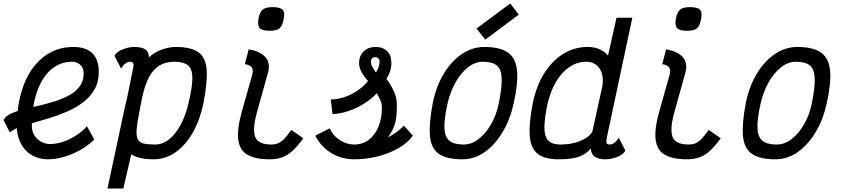

<svg xmlns="http://www.w3.org/2000/svg" viewBox="-21 -902 4841 1104"><path d="M479 -176 521 -100Q487 -66 441.5 -40Q396 -14 347 0Q298 14 254 14Q202 14 161.5 -10Q121 -34 99 -77Q78 -116 76 -165Q49 -154 36 -140L-1 -212Q10 -233 40 -248Q58 -256 81 -264Q86 -316 99 -363Q122 -447 165 -507Q208 -567 267.5 -599.5Q327 -632 401 -632Q473 -632 510 -595.5Q547 -559 547 -489Q547 -431 523 -388.5Q499 -346 458.5 -315Q418 -284 368 -262Q318 -240 266.5 -224Q215 -208 168 -195Q165 -194 162 -193Q162 -187 162 -180Q162 -133 193 -103.5Q224 -74 268 -74Q304 -74 342.5 -87Q381 -100 417 -123.5Q453 -147 479 -176ZM170 -287Q185 -290 201 -294Q248 -305 294 -319.5Q340 -334 377.5 -354.5Q415 -375 437.5 -405.5Q460 -436 460 -480Q460 -512 440.5 -529.5Q421 -547 392 -547Q341 -547 299 -521.5Q257 -496 226.5 -448Q196 -400 179 -332Q174 -310 170 -287Z M990 -632Q1078 -632 1120.5 -601Q1163 -570 1167.5 -498.5Q1172 -427 1148 -305Q1129 -213 1088 -140.5Q1047 -68 989 -27Q931 14 862 14Q832 14 807.5 10.5Q783 7 764.5 0.5Q746 -6 734 -15L688 182H597L697 -286Q698 -291 699.5 -297.5Q701 -304 704 -313Q705 -316 705.5 -321.5Q706 -327 709 -335L745 -513Q746 -517 746.5 -521.5Q747 -526 747 -530Q747 -539 741 -543Q735 -547 726 -547Q713 -547 699.5 -536.5Q686 -526 675 -508L637 -582Q651 -605 685 -618.5Q719 -632 752 -632Q794 -632 814.5 -618Q835 -604 835 -572Q856 -592 881.5 -605Q907 -618 935 -625Q963 -632 990 -632ZM1064 -313Q1086 -406 1085 -457Q1084 -508 1058.5 -527.5Q1033 -547 981 -547Q933 -547 897 -526Q861 -505 836 -458.5Q811 -412 795 -335L779 -252Q767 -192 764.5 -155.5Q762 -119 771.5 -100.5Q781 -82 805.5 -76.5Q830 -71 871 -71Q914 -71 952 -101.5Q990 -132 1019 -187Q1048 -242 1064 -313Z M1530 14Q1447 14 1402 -12Q1357 -38 1349 -98.5Q1341 -159 1370 -262L1429 -471Q1437 -498 1427 -513.5Q1417 -529 1387 -533L1409 -618Q1474 -608 1504.5 -574Q1535 -540 1520 -484L1458 -262Q1437 -188 1440 -146Q1443 -104 1468 -87.5Q1493 -71 1538 -71Q1561 -71 1578 -78Q1595 -85 1613 -103.5Q1631 -122 1654 -155L1723 -107Q1691 -62 1661.5 -35Q1632 -8 1600.5 3Q1569 14 1530 14ZM1530 -725Q1485 -725 1471.5 -741.5Q1458 -758 1466 -799Q1474 -835 1491 -848Q1508 -861 1546 -861Q1591 -861 1605 -845Q1619 -829 1609 -787Q1602 -751 1585 -738Q1568 -725 1530 -725Z M2017 14Q1942 14 1882.5 -23Q1823 -60 1792 -122L1875 -164Q1893 -122 1933 -96.5Q1973 -71 2015 -71Q2064 -71 2099.5 -98Q2135 -125 2155 -173Q2175 -221 2175 -284Q2174 -310 2165.5 -328Q2157 -346 2146 -366Q2114 -332 2071.5 -305.5Q2029 -279 1982.5 -263.5Q1936 -248 1891 -246L1881 -330Q1942 -331 2001 -361Q2060 -391 2095 -437Q2072 -461 2057.5 -489Q2043 -517 2044 -538Q2043 -580 2069.5 -606Q2096 -632 2138 -632Q2181 -632 2205 -608Q2229 -584 2229 -544Q2231 -525 2224 -499Q2217 -473 2201 -449Q2227 -414 2245 -374.5Q2263 -335 2261 -286Q2261 -233 2250.5 -193Q2240 -153 2209 -111Q2225 -120 2241.5 -130.5Q2258 -141 2273.5 -153.5Q2289 -166 2301 -180L2353 -122Q2324 -81 2271 -50.5Q2218 -20 2152 -3Q2086 14 2017 14ZM2141 -485Q2152 -503 2156 -515.5Q2160 -528 2161 -539Q2163 -554 2156.5 -563.5Q2150 -573 2137 -573Q2126 -574 2119 -567Q2112 -560 2112 -548Q2112 -533 2119.5 -518.5Q2127 -504 2141 -485Z M2636 14Q2546 14 2501.5 -18Q2457 -50 2451 -122Q2445 -194 2468 -313Q2487 -405 2530 -477Q2573 -549 2633.5 -590.5Q2694 -632 2764 -632Q2854 -632 2899.5 -600Q2945 -568 2952 -496Q2959 -424 2932 -305Q2912 -214 2868.5 -141.5Q2825 -69 2766 -27.5Q2707 14 2636 14ZM2645 -71Q2690 -71 2731 -102.5Q2772 -134 2803.5 -189Q2835 -244 2848 -313Q2866 -403 2863.5 -454Q2861 -505 2835 -526Q2809 -547 2755 -547Q2711 -547 2670.5 -515.5Q2630 -484 2599 -429.5Q2568 -375 2552 -305Q2532 -215 2534.5 -164Q2537 -113 2564 -92Q2591 -71 2645 -71ZM2769 -674 2719 -738 2913 -882 2962 -818Z M3486 -71Q3499 -71 3513 -82Q3527 -93 3537 -110L3575 -36Q3562 -13 3528 0.5Q3494 14 3460 14Q3421 14 3399.5 -0.5Q3378 -15 3376 -48Q3353 -19 3312 -2.5Q3271 14 3191 14Q3110 14 3070 -18Q3030 -50 3025 -122Q3020 -194 3043 -312Q3063 -407 3107.5 -479Q3152 -551 3216.5 -591.5Q3281 -632 3359 -632Q3397 -632 3427 -618.5Q3457 -605 3475 -582L3524 -800H3615L3469 -115Q3465 -95 3466 -83Q3467 -71 3486 -71ZM3200 -71Q3267 -71 3317 -92Q3367 -113 3385 -145L3443 -409Q3452 -470 3426 -508.5Q3400 -547 3350 -547Q3298 -547 3253 -516.5Q3208 -486 3176 -431.5Q3144 -377 3127 -304Q3109 -218 3109.5 -166.5Q3110 -115 3132.5 -93Q3155 -71 3200 -71Z M3930 14Q3847 14 3802 -12Q3757 -38 3749 -98.5Q3741 -159 3770 -262L3829 -471Q3837 -498 3827 -513.5Q3817 -529 3787 -533L3809 -618Q3874 -608 3904.5 -574Q3935 -540 3920 -484L3858 -262Q3837 -188 3840 -146Q3843 -104 3868 -87.5Q3893 -71 3938 -71Q3961 -71 3978 -78Q3995 -85 4013 -103.5Q4031 -122 4054 -155L4123 -107Q4091 -62 4061.5 -35Q4032 -8 4000.5 3Q3969 14 3930 14ZM3930 -725Q3885 -725 3871.5 -741.5Q3858 -758 3866 -799Q3874 -835 3891 -848Q3908 -861 3946 -861Q3991 -861 4005 -845Q4019 -829 4009 -787Q4002 -751 3985 -738Q3968 -725 3930 -725Z M4436 14Q4346 14 4301.5 -18Q4257 -50 4251 -122Q4245 -194 4268 -313Q4287 -405 4330 -477Q4373 -549 4433.5 -590.5Q4494 -632 4564 -632Q4654 -632 4699.5 -600Q4745 -568 4752 -496Q4759 -424 4732 -305Q4712 -214 4668.5 -141.5Q4625 -69 4566 -27.5Q4507 14 4436 14ZM4445 -71Q4490 -71 4531 -102.5Q4572 -134 4603.5 -189Q4635 -244 4648 -313Q4666 -403 4663.5 -454Q4661 -505 4635 -526Q4609 -547 4555 -547Q4511 -547 4470.5 -515.5Q4430 -484 4399 -429.5Q4368 -375 4352 -305Q4332 -215 4334.5 -164Q4337 -113 4364 -92Q4391 -71 4445 -71Z"/></svg>

Font: Victor Mono Thin SemiBold
Style: Italic
Weight: 600
Italic angle: -12°
Monospace: yes
Version: Version 1.561;gftools[0.9.30]